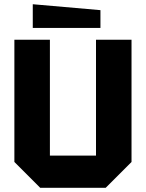

<svg xmlns="http://www.w3.org/2000/svg" viewBox="-20 -888 690 908"><path d="M48 -122V-700H216V-152H434V-700H602V-122L480 0H170ZM455 -756H135V-868L455 -840Z"/></svg>

Font: Tektur
Style: Bold
Weight: 700
Designer: Adam Jagosz
Foundry: Adam Jagosz
Version: Version 1.005;gftools[0.9.30]